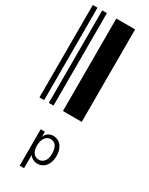

<svg xmlns="http://www.w3.org/2000/svg" viewBox="-248 -635 826 1061"><g transform="rotate(30 165.0 -104.5)"><path d="M0 0V-590H30V0ZM60 0V-590H90V0ZM150 0V-590H270V0ZM94 149H121V183Q127 164 141 155Q155 145 173 145Q192 145 209 155Q225 165 234 185Q244 204 244 233Q244 261 234 282Q224 303 208 313Q191 323 172 323Q157 323 144 316Q130 309 122 297V381H94ZM168 300Q188 300 202 284Q216 269 216 234Q216 202 204 185Q192 168 169 168Q148 168 135 186Q121 204 121 240Q122 269 134 284Q147 300 168 300Z"/></g></svg>

Font: Libre Barcode 128 Text
Style: Regular
Weight: 400
Version: Version 1.005; ttfautohint (v1.8.3)